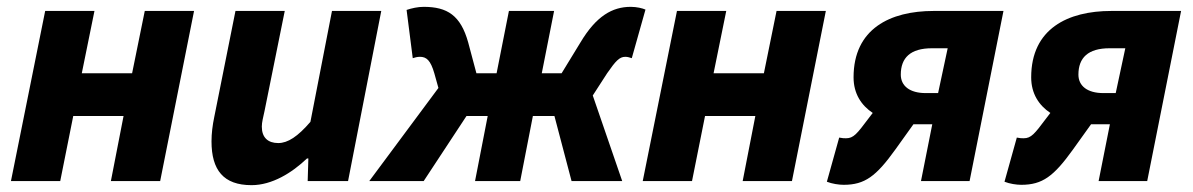

<svg xmlns="http://www.w3.org/2000/svg" viewBox="-20 -529 3486 561"><path d="M12 0H156L194 -190H341L304 0H448L547 -497H403L366 -315H219L256 -497H112Z M715 12C775 12 833 -24 877 -66H881L879 0H997L1094 -497H950L887 -173C850 -130 821 -111 793 -111C763 -111 745 -127 745 -159C745 -172 749 -186 753 -205L812 -497H668L606 -187C601 -163 598 -139 598 -116C598 -32 633 12 715 12Z M1059 0H1218L1343 -190H1405L1368 0H1500L1537 -190H1600L1650 0H1798L1712 -250L1754 -315C1779 -351 1790 -363 1807 -363C1814 -363 1820 -361 1826 -359L1866 -501C1857 -505 1840 -509 1823 -509C1769 -509 1722 -482 1676 -405L1621 -315H1563L1599 -497H1467L1431 -315H1372L1348 -405C1326 -484 1287 -509 1218 -509C1201 -509 1183 -505 1168 -500L1186 -359C1192 -361 1199 -363 1207 -363C1226 -363 1238 -353 1249 -315L1261 -272Z M1858 0H2002L2040 -190H2187L2150 0H2294L2393 -497H2249L2212 -315H2065L2102 -497H1958Z M2671 0H2813L2912 -497H2708C2581 -497 2474 -445 2474 -303C2474 -255 2497 -221 2530 -199L2517 -182C2484 -138 2474 -125 2452 -125C2446 -125 2442 -125 2432 -127L2396 2C2411 8 2431 11 2445 11C2507 11 2540 -14 2596 -92L2649 -166C2651 -166 2652 -166 2653 -166H2704ZM2685 -257C2638 -257 2612 -278 2612 -311C2612 -360 2640 -388 2703 -388H2749L2721 -257Z M3190 0H3332L3431 -497H3227C3100 -497 2993 -445 2993 -303C2993 -255 3016 -221 3049 -199L3036 -182C3003 -138 2993 -125 2971 -125C2965 -125 2961 -125 2951 -127L2915 2C2930 8 2950 11 2964 11C3026 11 3059 -14 3115 -92L3168 -166C3170 -166 3171 -166 3172 -166H3223ZM3204 -257C3157 -257 3131 -278 3131 -311C3131 -360 3159 -388 3222 -388H3268L3240 -257Z"/></svg>

Font: Source Sans Pro
Style: Bold Italic
Weight: 700
Italic angle: -11°
Designer: Paul D. Hunt
Foundry: Adobe Systems Incorporated
Version: Version 3.006;hotconv 1.0.111;makeotfexe 2.5.65597